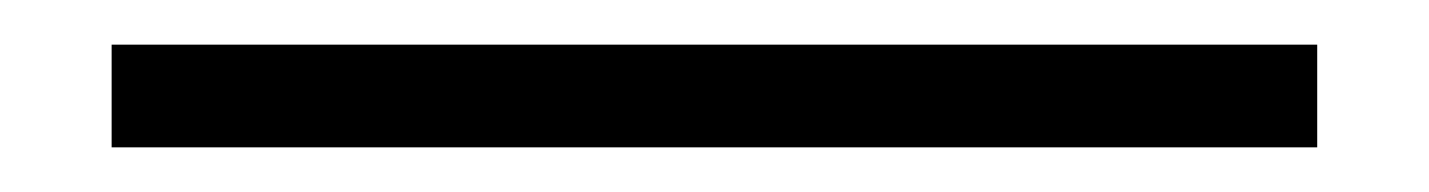

<svg xmlns="http://www.w3.org/2000/svg" viewBox="-20 116 640 86"><path d="M30 182V136H570V182Z"/></svg>

Font: Victor Mono Thin Thin
Style: Regular
Weight: 250
Monospace: yes
Version: Version 1.561;gftools[0.9.30]